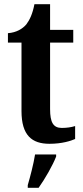

<svg xmlns="http://www.w3.org/2000/svg" viewBox="-20 -679 397 920"><path d="M217 10C277 10 320 -4 340 -13V-75C321 -69 299 -66 276 -66C235 -66 220 -93 220 -156V-475H331V-536H220V-659H145C136 -612 122 -583 106 -562C88 -541 59 -523 18 -520V-475H83V-147C83 -30 133 10 217 10ZM113 208V221H165C195 179 233 113 249 71V61H148C141 106 125 167 113 208Z"/></svg>

Font: Noto Serif Tamil Condensed
Style: Bold Italic
Weight: 700
Width: 3
Italic angle: -12°
Designer: Indian Type Foundry, Tom Grace, and the Monotype Design Team
Foundry: Monotype Imaging Inc.
Version: Version 2.003